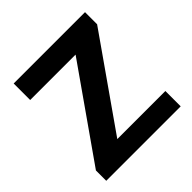

<svg xmlns="http://www.w3.org/2000/svg" viewBox="-171 -783 921 921"><g transform="rotate(-45 289.5 -322.0)"><path d="M37 0V-70L361 -532H53V-644H537V-562L216 -104H542V0Z"/></g></svg>

Font: Kanit Medium
Style: Regular
Weight: 500
Designer: Katatrad Team
Foundry: CadsonDemak
Version: Version 2.000; ttfautohint (v1.8.3)